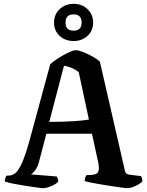

<svg xmlns="http://www.w3.org/2000/svg" viewBox="-20 -982 767 1002"><path d="M205 0Q197 0 172 -3.5Q147 -7 114.5 -12Q82 -17 51.5 -23Q21 -29 5 -35Q5 -45 8 -53Q11 -61 14 -65L30 -66Q45 -67 60 -78.5Q75 -90 92.5 -127Q110 -164 132 -241L242 -646Q250 -655 268 -667.5Q286 -680 307 -692Q328 -704 346.5 -712Q365 -720 375 -720Q388 -720 412 -711Q436 -702 460.5 -688.5Q485 -675 501 -661L631 -95Q634 -80 640.5 -75.5Q647 -71 658 -70L716 -63Q718 -60 720.5 -52.5Q723 -45 723 -35Q710 -22 686 -11Q662 0 644 0Q637 0 615 -3Q593 -6 563.5 -10.5Q534 -15 504.5 -20Q475 -25 452.5 -29.5Q430 -34 422 -37Q422 -47 425 -55.5Q428 -64 431 -68L455 -69Q482 -70 491 -82.5Q500 -95 493 -132L460 -284H222L185 -143Q177 -110 162.5 -92Q148 -74 141 -72L276 -61Q278 -58 281 -50.5Q284 -43 284 -34Q274 -22 248 -11Q222 0 205 0ZM237 -346Q306 -346 362 -349.5Q418 -353 444 -358L391 -605Q373 -620 353 -628Q333 -636 314 -639ZM364 -768Q320 -768 291 -795Q262 -822 262 -864Q262 -906 291 -934Q320 -962 364 -962Q408 -962 437 -934Q466 -906 466 -864Q466 -822 437 -795Q408 -768 364 -768ZM364 -822Q406 -822 406 -864Q406 -907 364 -907Q322 -907 322 -864Q322 -822 364 -822Z"/></svg>

Font: Texturina 72pt
Style: Bold
Weight: 700
Designer: Guillermo Torres Carreño
Foundry: Omnibus-Type
Version: Version 1.002; ttfautohint (v1.8.3)